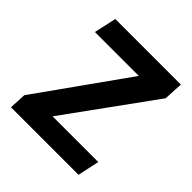

<svg xmlns="http://www.w3.org/2000/svg" viewBox="-167 -737 863 863"><g transform="rotate(45 264.0 -306.0)"><path d="M30.3 0 34.3 -80.6 337 -506H57.9L81.3 -612H498.2L493.2 -520.1L191.4 -103.4H481.8L459.5 0Z"/></g></svg>

Font: Ancizar Sans Thin
Style: Italic
Weight: 100
Italic angle: -4°
Designer: Cesar Puertas, Viviana Monsalve, Julian Moncada, Julian Prieto, Jose Castro, Mariel Hernandez, Felipe Aragon, Sara Alarc
Version: Version 8.100